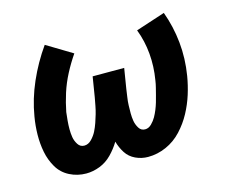

<svg xmlns="http://www.w3.org/2000/svg" viewBox="-79 -618 878 735"><g transform="rotate(-15 360.0 -250.5)"><path d="M179 8Q206 8 233 -2.5Q260 -13 281 -34.5Q302 -56 317 -81Q324 -56 337.5 -35Q351 -14 374.5 -3Q398 8 424 8Q461 8 496 -7.5Q531 -23 557.5 -51.5Q584 -80 602 -113.5Q620 -147 631 -182Q642 -217 648 -253Q659 -320 652.5 -384.5Q646 -449 624 -509L508 -471Q526 -424 530.5 -372.5Q535 -321 526 -268Q524 -254 520.5 -240.5Q517 -227 513.5 -213Q510 -199 506 -185.5Q502 -172 496.5 -158.5Q491 -145 484 -132.5Q477 -120 465.5 -108.5Q454 -97 440 -97Q440 -97 440 -97Q440 -97 440 -97Q424 -97 415.5 -111Q407 -125 404.5 -140Q402 -155 402 -170.5Q402 -186 402.5 -202Q403 -218 405.5 -233.5Q408 -249 410 -265L423 -345H298L285 -265Q282 -249 279 -233Q276 -217 271.5 -201.5Q267 -186 261.5 -170Q256 -154 248.5 -139Q241 -124 228 -110.5Q215 -97 199 -97Q183 -97 174 -111Q165 -125 162.5 -140.5Q160 -156 160 -172.5Q160 -189 161.5 -205.5Q163 -222 165 -239Q172 -275 183.5 -311Q195 -347 213 -381.5Q231 -416 253 -448L152 -509Q111 -451 82.5 -386Q54 -321 43 -254Q37 -219 36.5 -183.5Q36 -148 42.5 -114.5Q49 -81 66 -52Q83 -23 113.5 -7.5Q144 8 179 8Z"/></g></svg>

Font: Iosevka Sparkle
Style: Bold Italic
Weight: 700
Italic angle: -9°
Designer: Belleve Invis
Foundry: Belleve Invis
Version: Version 4.5.0; ttfautohint (v1.8.3)